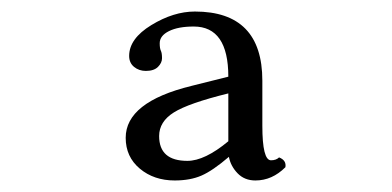

<svg xmlns="http://www.w3.org/2000/svg" viewBox="-20 -664 680 333"><path d="M376 -502Q307 -485 281.5 -469Q256 -453 256 -428Q256 -385 305 -385Q335 -385 376 -419ZM423 -351Q404 -351 392 -363.5Q380 -376 377 -392Q349 -368 329.5 -359.5Q310 -351 283 -351Q247 -351 222.5 -371.5Q198 -392 198 -425Q198 -487 312 -515L376 -531Q376 -618 316 -618Q289 -618 273 -610Q257 -602 257 -589Q257 -580 259 -576Q261 -572 261 -563Q261 -555 254 -548Q247 -541 233 -541Q221 -541 212.5 -548Q204 -555 204 -567Q204 -597 242.5 -620.5Q281 -644 318 -644Q435 -644 435 -524V-446Q435 -386 450 -386Q459 -386 464 -391Q477 -386 475 -374Q452 -351 423 -351Z"/></svg>

Font: Linux Libertine Mono O
Style: Mono
Weight: 400
Designer: Philipp H. Poll
Foundry: Philipp H. Poll
Version: Version 5.1.7